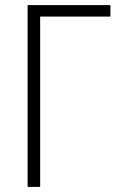

<svg xmlns="http://www.w3.org/2000/svg" viewBox="-20 -734 463 754"><path d="M413.6 -713.9V-668.9H137.7V0H88.4V-713.9Z"/></svg>

Font: Open Sans SemiCondensed Light
Style: Regular
Weight: 300
Width: 4
Designer: Monotype Design Team
Foundry: Monotype Imaging Inc.
Version: Version 3.000